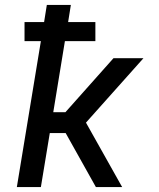

<svg xmlns="http://www.w3.org/2000/svg" viewBox="-20 -755 640 775"><path d="M48 0 145 -589H79V-666H158L169 -735H266L255 -666H365V-589H242L195 -302H244L438 -520H559L327 -260L473 0H367L245 -218H181L145 0Z"/></svg>

Font: Iosevka Aile Medium Oblique
Style: Regular
Weight: 500
Italic angle: -9°
Designer: Belleve Invis
Foundry: Belleve Invis
Version: Version 31.1.0; ttfautohint (v1.8.4)